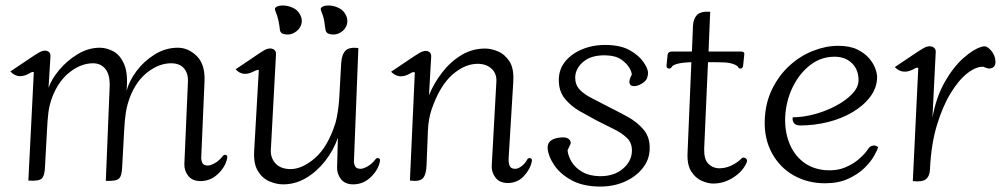

<svg xmlns="http://www.w3.org/2000/svg" viewBox="-20 -665 3670 704"><path d="M368 -2 382 -345Q384 -390 367 -411.5Q350 -433 321 -433Q278 -433 236.5 -401Q195 -369 172 -310Q161 -281 157.5 -253Q154 -225 152 -182L145 -54Q144 -20 132.5 -10Q121 0 84 -3L104 -400Q100 -404 86 -395Q46 -373 18 -403Q35 -414 59 -430.5Q83 -447 104.5 -461Q126 -475 133 -477Q147 -482 156.5 -476.5Q166 -471 165 -458L158 -343Q169 -375 197.5 -409Q226 -443 265 -466.5Q304 -490 346 -490Q371 -490 396 -476.5Q421 -463 435.5 -429Q450 -395 444 -332Q454 -369 481 -405Q508 -441 547.5 -465.5Q587 -490 632 -490Q670 -490 701 -460Q732 -430 730 -369L718 -91Q717 -79 721.5 -68.5Q726 -58 742 -58Q752 -58 768 -67Q784 -76 796 -92Q801 -99 808 -97Q815 -95 813 -85Q807 -54 779.5 -27.5Q752 -1 715 -1Q685 -1 670 -20.5Q655 -40 656 -64L669 -363Q671 -395 655 -414Q639 -433 607 -433Q564 -433 522 -401Q480 -369 457 -310Q446 -281 441.5 -253Q437 -225 435 -182L428 -54Q427 -20 416 -10Q405 0 368 -2Z M1018 11Q994 11 968 0Q942 -11 925.5 -38Q909 -65 912 -113L929 -408Q928 -409 924 -408.5Q920 -408 910 -403Q870 -382 844 -411Q861 -422 885 -438.5Q909 -455 930 -469Q951 -483 958 -485Q972 -490 982.5 -484.5Q993 -479 992 -466L973 -114Q972 -86 990 -66Q1008 -46 1043 -45Q1087 -44 1134.5 -85Q1182 -126 1210 -214Q1215 -231 1219 -258.5Q1223 -286 1224 -307L1231 -433Q1233 -465 1246.5 -479Q1260 -493 1294 -489L1278 -79Q1277 -67 1281.5 -56.5Q1286 -46 1302 -46Q1312 -46 1328 -55Q1344 -64 1356 -80Q1361 -87 1368 -85Q1375 -83 1373 -73Q1367 -42 1339.5 -15.5Q1312 11 1275 11Q1245 11 1230 -8.5Q1215 -28 1216 -52L1219 -160Q1203 -114 1172.5 -75Q1142 -36 1102.5 -12.5Q1063 11 1018 11ZM1157 -627Q1153 -636 1163.5 -641Q1174 -646 1191.5 -644.5Q1209 -643 1225.5 -634Q1242 -625 1250 -606Q1258 -586 1249 -567.5Q1240 -549 1218 -541Q1207 -537 1191 -539.5Q1175 -542 1173 -558Q1172 -569 1169 -587Q1166 -605 1157 -627ZM989 -627Q985 -636 995.5 -641Q1006 -646 1024 -644.5Q1042 -643 1058.5 -634Q1075 -625 1083 -606Q1091 -586 1081.5 -567.5Q1072 -549 1050 -541Q1040 -537 1023.5 -539.5Q1007 -542 1006 -558Q1005 -569 1001.5 -587Q998 -605 989 -627Z M1483 -3 1501 -399Q1496 -404 1481 -394Q1442 -373 1414 -402Q1431 -413 1455 -429.5Q1479 -446 1500.5 -460Q1522 -474 1529 -476Q1543 -481 1552.5 -475.5Q1562 -470 1561 -457L1553 -316Q1571 -360 1601 -399Q1631 -438 1671 -462.5Q1711 -487 1759 -487Q1781 -487 1806 -476.5Q1831 -466 1848 -440Q1865 -414 1862 -365L1845 -85Q1844 -69 1848.5 -57.5Q1853 -46 1869 -46Q1880 -46 1893 -56Q1906 -66 1913 -80Q1917 -87 1924.5 -85Q1932 -83 1930 -73Q1924 -44 1900.5 -19Q1877 6 1842 6Q1812 6 1797 -13.5Q1782 -33 1783 -57L1800 -365Q1802 -394 1783.5 -412Q1765 -430 1734 -431Q1685 -432 1638.5 -391Q1592 -350 1562 -262Q1557 -247 1553.5 -228Q1550 -209 1549 -186L1544 -59Q1543 -25 1530.5 -11.5Q1518 2 1483 -3Z M2089 -381Q2089 -354 2105.5 -336.5Q2122 -319 2150 -305Q2178 -291 2210 -274Q2244 -257 2280 -237.5Q2316 -218 2340 -189.5Q2364 -161 2362 -117Q2361 -78 2335 -46.5Q2309 -15 2267.5 2.5Q2226 20 2176 19Q2115 18 2074 -5Q2033 -28 2011.5 -60.5Q1990 -93 1988 -121Q1986 -154 2029 -160Q2061 -165 2070 -150Q2075 -143 2070.5 -134Q2066 -125 2061 -114Q2063 -93 2076 -71.5Q2089 -50 2114.5 -35Q2140 -20 2178 -19Q2230 -18 2263 -45.5Q2296 -73 2297 -111Q2298 -141 2278.5 -159.5Q2259 -178 2229 -192.5Q2199 -207 2168 -223Q2138 -239 2105.5 -257.5Q2073 -276 2050.5 -304Q2028 -332 2029 -375Q2030 -413 2054 -441.5Q2078 -470 2119 -486Q2160 -502 2210 -500Q2260 -498 2291.5 -479.5Q2323 -461 2339 -438Q2355 -415 2356 -400Q2357 -392 2352.5 -378.5Q2348 -365 2325 -354Q2312 -348 2301 -349.5Q2290 -351 2288 -361Q2287 -368 2289.5 -375.5Q2292 -383 2296 -390Q2298 -397 2289 -414Q2280 -431 2259 -446Q2238 -461 2203 -462Q2150 -464 2120 -439.5Q2090 -415 2089 -381Z M2501 -104 2515 -437Q2493 -436 2481.5 -434.5Q2470 -433 2460 -430Q2445 -425 2442 -418Q2438 -412 2430.5 -414Q2423 -416 2424 -426L2428 -465Q2430 -476 2443 -476H2517L2521 -571Q2522 -595 2535 -609.5Q2548 -624 2584 -622L2578 -476H2697Q2711 -476 2709 -465L2705 -426Q2704 -416 2697.5 -414Q2691 -412 2687 -418Q2684 -425 2669 -430Q2656 -435 2638.5 -436Q2621 -437 2576 -437L2562 -120Q2561 -83 2575.5 -66.5Q2590 -50 2613 -48Q2637 -47 2659.5 -57Q2682 -67 2699 -84Q2705 -90 2713.5 -85Q2722 -80 2718 -70Q2705 -38 2670 -15Q2635 8 2595 8Q2576 8 2553 -2Q2530 -12 2514.5 -36.5Q2499 -61 2501 -104Z M3007 -41Q3047 -38 3078.5 -51Q3110 -64 3132 -84Q3154 -104 3164 -120Q3169 -129 3180.5 -131Q3192 -133 3200 -125Q3197 -115 3185 -93.5Q3173 -72 3149.5 -49Q3126 -26 3090 -9.5Q3054 7 3005 7Q2941 7 2890 -22Q2839 -51 2810.5 -103.5Q2782 -156 2784 -223Q2786 -287 2811 -338Q2836 -389 2875 -424.5Q2914 -460 2961 -478.5Q3008 -497 3053 -497Q3096 -497 3123.5 -483.5Q3151 -470 3167 -451Q3183 -432 3189.5 -413.5Q3196 -395 3196 -383Q3196 -344 3171.5 -311Q3147 -278 3106.5 -254Q3066 -230 3016 -217.5Q2966 -205 2914 -205Q2896 -205 2890 -215.5Q2884 -226 2887 -235Q2924 -235 2965.5 -246Q3007 -257 3044 -276.5Q3081 -296 3104.5 -320.5Q3128 -345 3128 -371Q3128 -409 3104.5 -432.5Q3081 -456 3043 -457Q2992 -458 2951.5 -427Q2911 -396 2886.5 -345.5Q2862 -295 2859 -236Q2857 -185 2873.5 -142Q2890 -99 2924 -72Q2958 -45 3007 -41Z M3261 -419Q3278 -430 3302 -446.5Q3326 -463 3347.5 -477Q3369 -491 3376 -493Q3390 -498 3401 -492.5Q3412 -487 3411 -474L3399 -234Q3413 -310 3444.5 -365Q3476 -420 3513 -452.5Q3550 -485 3578 -493Q3590 -497 3597.5 -493.5Q3605 -490 3613 -481Q3629 -463 3630 -440Q3631 -417 3611 -414Q3604 -413 3597.5 -415.5Q3591 -418 3586 -420Q3561 -422 3529 -398Q3497 -374 3467 -325.5Q3437 -277 3415.5 -206.5Q3394 -136 3390 -45Q3389 -19 3375 -8Q3361 3 3327 -1L3347 -416Q3345 -417 3341 -416.5Q3337 -416 3329 -411Q3289 -390 3261 -419Z"/></svg>

Font: Diphylleia
Style: Regular
Weight: 400
Designer: Minha Hyung
Foundry: JAMO
Version: Version 1.000; ttfautohint (v1.8.4.7-5d5b);gftools[0.9.28]